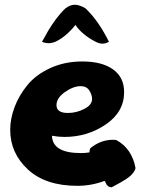

<svg xmlns="http://www.w3.org/2000/svg" viewBox="-20 -769 597 809"><path d="M23 -222Q23 -269 41.5 -318Q60 -367 95.5 -410.5Q131 -454 191.5 -482Q252 -510 327 -510Q410 -510 456.5 -476.5Q503 -443 503 -381Q503 -297 425.5 -244.5Q348 -192 252 -192Q226 -192 199 -197Q201 -124 321 -124Q342 -124 357 -127Q357 -135 360 -144Q404 -180 455 -180Q465 -180 470 -179Q536 -143 551 -61Q550 -53 543.5 -44Q537 -35 530 -28.5Q523 -22 510 -13.5Q497 -5 489.5 -1Q482 3 467.5 11Q453 19 451 20Q445 20 441 18.5Q437 17 433.5 13.5Q430 10 429 8.5Q428 7 425 0.5Q422 -6 421 -7Q365 14 306 14Q172 14 97.5 -55Q23 -124 23 -222ZM157 -593Q160 -598 170 -616Q180 -634 184 -641Q188 -648 198 -663Q208 -678 215 -687.5Q222 -697 233 -710Q244 -723 256 -734Q276 -749 295 -749Q315 -749 340 -734Q395 -682 439 -593Q425 -585 412 -585Q399 -585 383 -593Q325 -623 298 -664Q257 -613 213 -593Q198 -587 185 -587Q170 -587 157 -593ZM218 -326Q218 -293 266 -293Q302 -293 335 -310Q368 -327 368 -352Q368 -369 356.5 -387.5Q345 -406 320 -406Q289 -406 253.5 -381Q218 -356 218 -326Z"/></svg>

Font: Gorditas
Style: Bold
Weight: 700
Designer: Gustavo Dipre (gbrenda1987@gmail.com)
Foundry: Gustavo Dipre (gbrenda1987@gmail.com)
Version: Version 001.001